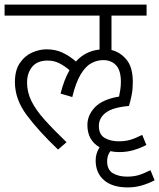

<svg xmlns="http://www.w3.org/2000/svg" viewBox="-20 -642 694 837"><path d="M183 -427Q221 -427 251.5 -413Q282 -399 311 -374Q353 -420 414 -426V-574H0V-622H619V-574H466V-424Q504 -415 531.5 -382Q559 -349 559 -284Q559 -254 554 -228Q549 -202 542 -180Q472 -174 441.5 -151Q411 -128 411 -93Q411 -56 436 -41Q461 -26 498 -26Q526 -26 548 -32.5Q570 -39 600 -54L618 -10Q591 4 562 12.5Q533 21 500 21Q480 21 461 17Q447 36 447 61Q447 98 472 113Q497 128 534 128Q562 128 584 121.5Q606 115 636 100L654 144Q627 158 598 166.5Q569 175 537 175Q470 175 433.5 143.5Q397 112 397 57Q397 27 414 0Q361 -31 361 -97Q361 -140 394 -174.5Q427 -209 499 -221Q502 -235 504.5 -251.5Q507 -268 507 -285Q507 -335 486 -357.5Q465 -380 430 -380Q404 -380 379 -367Q354 -354 332.5 -319Q311 -284 295 -219L244 -234Q259 -294 283 -336Q261 -355 238 -366.5Q215 -378 187 -378Q143 -378 120.5 -351Q98 -324 98 -282Q98 -240 117 -201.5Q136 -163 174 -120.5Q212 -78 270 -22L233 10Q149 -70 97 -139.5Q45 -209 45 -284Q45 -335 66 -366.5Q87 -398 119 -412.5Q151 -427 183 -427Z"/></svg>

Font: Noto Sans SemiCondensed Light
Style: Italic
Weight: 300
Width: 4
Italic angle: -12°
Designer: Monotype Design Team
Foundry: Monotype Imaging Inc.
Version: Version 2.013; ttfautohint (v1.8.4.7-5d5b)